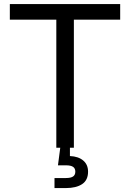

<svg xmlns="http://www.w3.org/2000/svg" viewBox="-20 -748 658 972"><path d="M29.8 -648.4V-727.5H588.4V-648.4H354V0H265.1V-648.4ZM255.9 204.1V153.3H313.5Q338.4 153.3 349.9 145.5Q361.3 137.7 361.3 121.1Q361.3 104.5 349.9 96.7Q338.4 88.9 313.5 88.9H273.4L288.1 -23.4H334V0V42Q377 43.9 401.4 64.7Q425.8 85.4 425.8 121.1Q425.8 164.1 395.8 184.1Q365.7 204.1 313.5 204.1Z"/></svg>

Font: Inter 28pt
Style: Regular
Weight: 400
Designer: Rasmus Andersson
Foundry: rsms
Version: Version 4.001;git-66647c0bb